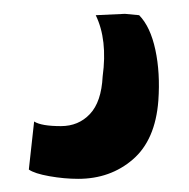

<svg xmlns="http://www.w3.org/2000/svg" viewBox="-20 -37 278 283"><path d="M22.5 212.9 30.3 142.1Q41 148.9 69.8 148.9Q95.7 148.9 112.5 131.1Q129.4 113.3 131.3 75.7Q138.7 21.5 121.1 -14.6L164.1 -16.6L185.1 -14.6Q201.7 2.4 209 36.4Q216.3 70.3 213.4 111.3Q209 169.4 175.8 198Q142.6 226.6 95.2 226.6Q74.7 226.6 52.7 222.7Q30.8 218.8 22.5 212.9Z"/></svg>

Font: HaufeMerriweatherSans
Style: Regular
Weight: 400
Designer: Eben Sorkin ( eben@eyebytes.com )
Foundry: Eben Sorkin
Version: Version 1.56